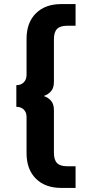

<svg xmlns="http://www.w3.org/2000/svg" viewBox="-20 -720 420 940"><path d="M280 200Q201 200 155.5 154.5Q110 109 110 30V-147Q110 -170 96.5 -183.5Q83 -197 60 -197V-303Q83 -303 96.5 -317Q110 -331 110 -353V-530Q110 -609 155.5 -654.5Q201 -700 280 -700H350V-594H310Q275 -594 259.5 -578.5Q244 -563 244 -528V-320Q244 -290 230.5 -274Q217 -258 194 -250Q217 -242 230.5 -226Q244 -210 244 -180V28Q244 63 259.5 78.5Q275 94 310 94H350V200Z"/></svg>

Font: Golos Text VF
Style: Regular
Weight: 400
Designer: A.Korolkova, Vitaly Kuzmin
Foundry: ParaType Ltd
Version: Version 2.003